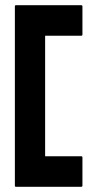

<svg xmlns="http://www.w3.org/2000/svg" viewBox="-20 -716 374 736"><path d="M41 0Q37 0 37 -4V-692Q37 -696 41 -696H291Q296 -696 296 -692V-583Q296 -579 291 -579H153V-117H291Q296 -117 296 -113V-4Q296 0 291 0Z"/></svg>

Font: Staatliches
Style: Regular
Weight: 400
Designer: Brian LaRossa & Erica Carras
Foundry: Type Brut Foundry
Version: Version 1.000; ttfautohint (v1.8.2) -l 8 -r 50 -G 200 -x 14 